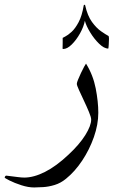

<svg xmlns="http://www.w3.org/2000/svg" viewBox="-97 -514 490 816"><path d="M320.8 -34.7Q320.8 15.1 302 68.6Q283.2 122.1 252.2 168.7Q221.2 215.3 183.6 245.6Q161.1 264.2 135.5 272Q109.9 279.8 86.7 281.2Q63.5 282.7 48.3 282.7Q22.9 282.7 -6.3 273.2Q-35.6 263.7 -56.4 253.2Q-77.1 242.7 -77.1 240.7Q-77.1 238.3 -75 235.4Q-72.8 232.4 -70.8 232.4Q-69.3 232.4 -54.4 234.4Q-39.6 236.3 -21.7 238.5Q-3.9 240.7 5.9 240.7Q46.4 240.7 94.2 216.6Q142.1 192.4 193.8 143.6Q240.7 100.1 265.6 60.1Q290.5 20 290.5 -5.9Q290.5 -15.6 281.2 -37.8Q272 -60.1 260 -85.4Q248 -110.8 238.8 -131.1Q229.5 -151.4 229.5 -157.7Q229.5 -163.1 234.9 -176Q240.2 -189 247.3 -204.1Q254.4 -219.2 260.7 -230.7Q267.1 -242.2 268.6 -243.7Q298.8 -194.8 309.8 -138.2Q320.8 -81.5 320.8 -34.7ZM366.2 -349.1Q366.2 -340.8 365.2 -325.4Q364.3 -310.1 363.3 -307.6Q345.2 -307.6 324 -328.4Q302.7 -349.1 285.9 -377Q269 -404.8 263.7 -425.8Q258.8 -400.4 243.2 -372.3Q227.5 -344.2 208 -325Q188.5 -305.7 171.4 -305.7Q168.9 -305.7 168.9 -308.1Q168.9 -314 169.2 -319.8Q169.4 -325.7 169.4 -334.5Q169.4 -339.8 169.4 -345.9Q169.4 -352.1 169.4 -353Q169.4 -353.5 180.4 -358.9Q191.4 -364.3 207 -378.4Q222.7 -392.6 237.1 -419.7Q251.5 -446.8 258.8 -490.7Q258.8 -493.7 262.2 -493.7Q265.1 -493.7 265.1 -490.7Q274.9 -446.8 293.9 -420.7Q313 -394.5 332.8 -380.9Q352.5 -367.2 363.8 -361.3Q365.2 -360.8 365.7 -356.2Q366.2 -351.6 366.2 -349.1Z"/></svg>

Font: Rohingya Solluk
Style: Regular
Weight: 400
Designer: SIL International
Foundry: SIL International
Version: Version 1.001